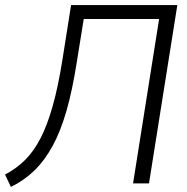

<svg xmlns="http://www.w3.org/2000/svg" viewBox="-34 -725 741 759"><path d="M9 14 -14 -35Q30 -58 64.5 -92Q99 -126 126 -178Q153 -230 174.5 -306.5Q196 -383 213 -490L247 -705H667L555 0H492L595 -650H297L269 -476Q252 -368 229 -287.5Q206 -207 174.5 -149Q143 -91 102.5 -51.5Q62 -12 9 14Z"/></svg>

Font: Nunito Sans 10pt SemiCondensed Light
Style: Italic
Weight: 300
Width: 4
Italic angle: -9°
Designer: Vernon Adams
Foundry: Vernon Adams
Version: Version 3.101;gftools[0.9.27]